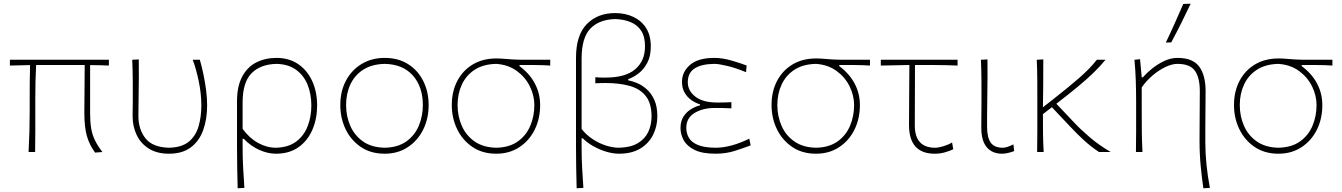

<svg xmlns="http://www.w3.org/2000/svg" viewBox="-20 -814 7187 1028"><path d="M133 0Q136 -56.5 137.5 -109.5Q139 -162.5 139 -223V-271Q139 -324 139.2 -371.8Q139.5 -419.5 141 -465.5L33 -463V-494H563V-463Q538 -464 512.8 -464.8Q487.5 -465.5 462.5 -465.5V-207Q462.5 -161 468.2 -126.8Q474 -92.5 488.5 -62.8Q503 -33 528.5 0L489 3Q458.5 -38.5 445 -86.5Q431.5 -134.5 431.5 -213Q431.5 -261 432.5 -321.2Q433.5 -381.5 433.5 -466Q413 -466 392.5 -466Q372 -466 352 -466H173.5Q171 -423.5 170 -380Q169 -336.5 169 -287V-223Q169 -163 169 -109.2Q169 -55.5 168 0Z M884.5 9Q821 9 777.5 -18Q734 -45 712 -90.8Q690 -136.5 690 -193.5Q690 -218 690.5 -236.2Q691 -254.5 691 -271Q691 -332 690.8 -385Q690.5 -438 688 -494L723 -496Q724 -403.5 722.5 -325.5Q721 -247.5 721 -193.5Q721 -121.5 758.8 -73.5Q796.5 -25.5 884.5 -23Q954 -24.5 991.5 -56Q1029 -87.5 1043.5 -138.5Q1058 -189.5 1058 -250Q1058 -311.5 1044.5 -377Q1031 -442.5 1012 -494H1050Q1060 -459.5 1069 -417Q1078 -374.5 1083.5 -331.2Q1089 -288 1089 -250Q1089 -175.5 1067.8 -117Q1046.5 -58.5 1001.5 -24.8Q956.5 9 884.5 9Z M1252.5 194Q1251 137.5 1250 84.5Q1249 31.5 1249 -29V-271Q1249 -352.5 1276.8 -404Q1304.5 -455.5 1352.2 -479.8Q1400 -504 1460.5 -504Q1527.5 -504 1576.2 -471Q1625 -438 1651.5 -380.2Q1678 -322.5 1678 -249Q1678 -179.5 1653.2 -120.8Q1628.5 -62 1579.2 -26.5Q1530 9 1457 9Q1414 9 1368 -11.5Q1322 -32 1285 -71H1279V-29Q1279 31.5 1281.8 83.5Q1284.5 135.5 1288.5 192ZM1457 -23Q1524 -24.5 1566 -56.2Q1608 -88 1627.5 -139Q1647 -190 1647 -249Q1647 -310.5 1626.8 -360.5Q1606.5 -410.5 1565 -440.5Q1523.5 -470.5 1460.5 -472Q1374 -470 1326.5 -421.5Q1279 -373 1279 -265.5V-124Q1315 -74.5 1361.8 -48.8Q1408.5 -23 1457 -23Z M2040 9Q1965 9 1911.8 -27.2Q1858.5 -63.5 1830.2 -122.8Q1802 -182 1802 -251Q1802 -325 1832.2 -382Q1862.5 -439 1916.2 -471.5Q1970 -504 2040 -504Q2112 -504 2164.8 -470.8Q2217.5 -437.5 2246.2 -380.2Q2275 -323 2275 -251Q2275 -178.5 2245.5 -119.5Q2216 -60.5 2163 -25.8Q2110 9 2040 9ZM2040 -23Q2110.5 -24.5 2155.8 -57Q2201 -89.5 2222.5 -141Q2244 -192.5 2244 -251Q2244 -349.5 2190.5 -409.8Q2137 -470 2040 -472Q1971 -470.5 1925 -441Q1879 -411.5 1856 -362Q1833 -312.5 1833 -251Q1833 -192.5 1855.2 -141Q1877.5 -89.5 1923.2 -57Q1969 -24.5 2040 -23Z M2637 9Q2563 9 2509.8 -27Q2456.5 -63 2427.8 -122.2Q2399 -181.5 2399 -251.5Q2399 -324.5 2428.5 -380.8Q2458 -437 2511.5 -469Q2565 -501 2637 -501Q2660 -501 2678.5 -499.2Q2697 -497.5 2723.2 -495.8Q2749.5 -494 2795 -494H2926V-463Q2888.5 -465.5 2848 -465.8Q2807.5 -466 2761.5 -466V-460Q2815 -420.5 2843.5 -367.2Q2872 -314 2872 -251Q2872 -178.5 2842.8 -119.5Q2813.5 -60.5 2760.5 -25.8Q2707.5 9 2637 9ZM2637 -23Q2707.5 -24.5 2752.8 -57Q2798 -89.5 2819.5 -141Q2841 -192.5 2841 -251Q2841 -302.5 2817 -351.5Q2793 -400.5 2747.2 -434Q2701.5 -467.5 2637 -472Q2568 -470.5 2522 -440.8Q2476 -411 2453 -361.5Q2430 -312 2430 -251.5Q2430 -192 2452.5 -140.5Q2475 -89 2521 -56.8Q2567 -24.5 2637 -23Z M3067.5 194Q3066 137.5 3065 84.5Q3064 31.5 3064 -29V-504Q3064 -626 3121.8 -685Q3179.5 -744 3273.5 -744Q3326.5 -744 3369.8 -724.2Q3413 -704.5 3438.8 -664.8Q3464.5 -625 3464.5 -565.5Q3464.5 -514 3446.2 -478.8Q3428 -443.5 3400.2 -422Q3372.5 -400.5 3343.5 -390V-384Q3363.5 -380.5 3390 -369.8Q3416.5 -359 3441.5 -337.2Q3466.5 -315.5 3483 -280Q3499.5 -244.5 3499.5 -191Q3499.5 -137.5 3476.5 -91.8Q3453.5 -46 3408 -18.5Q3362.5 9 3294 9Q3263.5 9 3228 -1.2Q3192.5 -11.5 3159 -30Q3125.5 -48.5 3100 -73.5H3094V-29Q3094 31.5 3096.8 83.5Q3099.5 135.5 3103.5 192ZM3294 -23Q3357 -24.5 3395.2 -47.5Q3433.5 -70.5 3451 -108Q3468.5 -145.5 3468.5 -191Q3468.5 -259.5 3438.5 -298.5Q3408.5 -337.5 3353.2 -353.5Q3298 -369.5 3222 -369.5Q3208.5 -369.5 3194.8 -369.2Q3181 -369 3167.5 -368V-400.5Q3181 -399 3194.2 -398.8Q3207.5 -398.5 3221 -398.5Q3328.5 -398.5 3381 -443.2Q3433.5 -488 3433.5 -565.5Q3433.5 -619 3412.5 -650.2Q3391.5 -681.5 3355.5 -696Q3319.5 -710.5 3273.5 -712Q3187.5 -709.5 3140.8 -660.8Q3094 -612 3094 -499.5V-123.5Q3118 -92.5 3152.2 -69.8Q3186.5 -47 3223.8 -35Q3261 -23 3294 -23Z M3811.5 9Q3739.5 9 3698.5 -11.5Q3657.5 -32 3640.5 -63.5Q3623.5 -95 3623.5 -128Q3623.5 -167 3641 -192.2Q3658.5 -217.5 3683.2 -231.5Q3708 -245.5 3728.5 -250V-255Q3705.5 -262 3683 -277.2Q3660.5 -292.5 3646 -317Q3631.5 -341.5 3631.5 -376Q3631.5 -429.5 3674.8 -466.8Q3718 -504 3804.5 -504Q3847.5 -504 3896 -490Q3944.5 -476 3977.5 -463.5L3974.5 -427.5Q3918.5 -450.5 3873.2 -461.2Q3828 -472 3805.5 -472Q3736.5 -471.5 3699.5 -447.8Q3662.5 -424 3662.5 -373.5Q3662.5 -328.5 3702.8 -296.8Q3743 -265 3821.5 -265Q3842.5 -265 3860.5 -265.5Q3878.5 -266 3896 -267V-234Q3875 -235 3854.5 -235.5Q3834 -236 3808 -236Q3743 -236 3698.8 -209.2Q3654.5 -182.5 3654.5 -129Q3654.5 -100.5 3668.2 -76.5Q3682 -52.5 3716.2 -38Q3750.5 -23.5 3811 -23Q3892.5 -23 3992 -71.5L3999 -35.5Q3965 -22.5 3916.2 -6.8Q3867.5 9 3811.5 9Z M4349 9Q4275 9 4221.8 -27Q4168.5 -63 4139.8 -122.2Q4111 -181.5 4111 -251.5Q4111 -324.5 4140.5 -380.8Q4170 -437 4223.5 -469Q4277 -501 4349 -501Q4372 -501 4390.5 -499.2Q4409 -497.5 4435.2 -495.8Q4461.5 -494 4507 -494H4638V-463Q4600.5 -465.5 4560 -465.8Q4519.5 -466 4473.5 -466V-460Q4527 -420.5 4555.5 -367.2Q4584 -314 4584 -251Q4584 -178.5 4554.8 -119.5Q4525.5 -60.5 4472.5 -25.8Q4419.5 9 4349 9ZM4349 -23Q4419.5 -24.5 4464.8 -57Q4510 -89.5 4531.5 -141Q4553 -192.5 4553 -251Q4553 -302.5 4529 -351.5Q4505 -400.5 4459.2 -434Q4413.5 -467.5 4349 -472Q4280 -470.5 4234 -440.8Q4188 -411 4165 -361.5Q4142 -312 4142 -251.5Q4142 -192 4164.5 -140.5Q4187 -89 4233 -56.8Q4279 -24.5 4349 -23Z M4985 9Q4847 9 4847 -145Q4847 -242 4848 -328Q4849 -414 4849 -466L4696 -463V-494H5107V-463Q5048.5 -465.5 4989.2 -465.8Q4930 -466 4879 -466Q4879 -385 4878.5 -304.5Q4878 -224 4878 -143Q4878 -23 4987 -23Q5004.5 -23 5031 -31Q5057.5 -39 5077.5 -51L5084 -15Q5070 -7.5 5042.2 0.8Q5014.5 9 4985 9Z M5346.5 9Q5292 9 5263 -26Q5234 -61 5234 -130Q5234 -173.5 5234.5 -205Q5235 -236.5 5235 -271Q5235 -332 5234.8 -385Q5234.5 -438 5232 -494L5267 -496Q5268 -402.5 5266.5 -324Q5265 -245.5 5265 -191V-135Q5265 -78.5 5284.2 -50.8Q5303.5 -23 5349.5 -23Q5361 -23 5375.5 -28Q5390 -33 5406 -41L5410 -5Q5396 0.5 5377.8 4.8Q5359.5 9 5346.5 9Z M5533 0Q5534 -56.5 5534 -108.5Q5534 -160.5 5534 -221V-271Q5534 -332 5533.8 -385Q5533.5 -438 5531 -494L5566 -496Q5566.5 -419.5 5565.5 -353.8Q5564.5 -288 5564 -239.5L5620 -283.5Q5700.5 -346.5 5759.8 -398.2Q5819 -450 5852.5 -494H5899Q5871.5 -460 5836.2 -425.8Q5801 -391.5 5752.5 -351.2Q5704 -311 5636 -258.5L5732 -157Q5769.5 -117.5 5817.2 -77Q5865 -36.5 5927 0H5864.5Q5822 -28 5784.8 -62Q5747.5 -96 5712 -134L5612 -240L5564 -203Q5564 -148.5 5564.5 -100.2Q5565 -52 5568 0Z M6423 194Q6415.5 143.5 6409 77.5Q6402.5 11.5 6402.5 -62Q6402.5 -128 6403.2 -194Q6404 -260 6404 -326Q6404 -398 6377.8 -435Q6351.5 -472 6284 -472Q6255.5 -472 6220.5 -455.5Q6185.5 -439 6151.8 -410.5Q6118 -382 6093 -346V-221Q6093 -160.5 6093.5 -108.5Q6094 -56.5 6097 0H6062Q6063 -56.5 6063 -108.5Q6063 -160.5 6063 -221V-271Q6063 -324.5 6061.2 -381.5Q6059.5 -438.5 6054 -494L6084 -497L6093 -400H6099Q6117 -421 6146.5 -445.2Q6176 -469.5 6212 -486.8Q6248 -504 6285 -504Q6366 -504 6400.5 -457.8Q6435 -411.5 6435 -326Q6435 -268.5 6434.2 -221.2Q6433.5 -174 6433.5 -139.5V-53Q6433.5 7.5 6439.8 68.5Q6446 129.5 6458 192ZM6222 -586Q6247 -638 6270 -689.8Q6293 -741.5 6315.5 -793L6355 -794Q6330 -741.5 6304.5 -690.2Q6279 -639 6251 -587Z M6825 9Q6751 9 6697.8 -27Q6644.5 -63 6615.8 -122.2Q6587 -181.5 6587 -251.5Q6587 -324.5 6616.5 -380.8Q6646 -437 6699.5 -469Q6753 -501 6825 -501Q6848 -501 6866.5 -499.2Q6885 -497.5 6911.2 -495.8Q6937.5 -494 6983 -494H7114V-463Q7076.5 -465.5 7036 -465.8Q6995.5 -466 6949.5 -466V-460Q7003 -420.5 7031.5 -367.2Q7060 -314 7060 -251Q7060 -178.5 7030.8 -119.5Q7001.5 -60.5 6948.5 -25.8Q6895.5 9 6825 9ZM6825 -23Q6895.5 -24.5 6940.8 -57Q6986 -89.5 7007.5 -141Q7029 -192.5 7029 -251Q7029 -302.5 7005 -351.5Q6981 -400.5 6935.2 -434Q6889.5 -467.5 6825 -472Q6756 -470.5 6710 -440.8Q6664 -411 6641 -361.5Q6618 -312 6618 -251.5Q6618 -192 6640.5 -140.5Q6663 -89 6709 -56.8Q6755 -24.5 6825 -23Z"/></svg>

Font: Commissioner Flair Thin
Style: Regular
Weight: 100
Designer: Kostas Bartsokas
Foundry: Kostas Bartsokas
Version: Version 1.000; ttfautohint (v1.8.3)